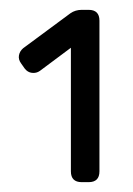

<svg xmlns="http://www.w3.org/2000/svg" viewBox="-20 -720 271 390"><path d="M146 -350Q124 -350 124 -372V-623L61 -576Q54 -571 45 -572Q36 -573 30 -581L23 -591Q17 -599 18.5 -607.5Q20 -616 27 -622L123 -693Q133 -700 146 -700H160Q182 -700 182 -678V-372Q182 -350 160 -350Z"/></svg>

Font: Rubik Light Light
Style: Regular
Weight: 300
Version: Version 2.101